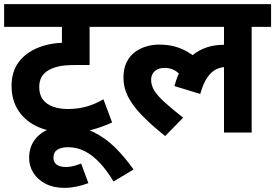

<svg xmlns="http://www.w3.org/2000/svg" viewBox="-20 -642 1333 930"><path d="M555 -512H414V-327H346Q293 -327 265 -320.5Q237 -314 217 -303Q192 -289 181 -268.5Q170 -248 170 -221Q170 -183 188 -159.5Q206 -136 237.5 -125Q269 -114 308 -114Q358 -114 399.5 -126Q441 -138 481 -161L523 -49Q476 -27 426 -13.5Q376 0 305 0Q227 0 166 -26.5Q105 -53 70.5 -104Q36 -155 36 -227Q36 -295 70.5 -341Q105 -387 164.5 -411Q224 -435 297 -435H304L280 -430V-512H0V-622H555Z M408 245Q379 256 349.5 262Q320 268 292 268Q239 268 200.5 248Q162 228 141.5 195Q121 162 121 123Q121 55 169 12.5Q217 -30 302 -30Q377 -30 434.5 -1.5Q492 27 539 74Q586 121 627 179L530 237Q498 184 463.5 147Q429 110 391 90.5Q353 71 310 71Q277 71 258 83Q239 95 239 121Q239 138 247 148Q255 158 268.5 162.5Q282 167 298 167Q318 167 337 162Q356 157 373 150Z M541 -512V-622H1293V-512H1199V0H1065V-338L1121 -304Q1106 -312 1093.5 -314.5Q1081 -317 1070 -317Q1050 -317 1027.5 -306.5Q1005 -296 985 -268Q965 -240 950 -187L825 -225Q851 -325 913 -375Q975 -425 1063 -425Q1083 -425 1100.5 -422Q1118 -419 1130 -415L1134 -392L1065 -412V-512ZM898 -236Q870 -265 843 -289Q816 -313 777 -313Q746 -313 729 -297Q712 -281 712 -255Q712 -229 727 -204Q742 -179 776 -148Q810 -117 867 -72L780 17Q710 -39 665.5 -85.5Q621 -132 599.5 -175Q578 -218 578 -265Q578 -310 593.5 -341Q609 -372 634.5 -390.5Q660 -409 690 -417.5Q720 -426 749 -426Q787 -426 817.5 -419Q848 -412 876 -397.5Q904 -383 933 -360Z"/></svg>

Font: Noto Sans Devanagari
Style: Regular
Weight: 400
Designer: Jelle Bosma - Monotype Design Team
Foundry: Monotype Imaging Inc.
Version: Version 2.003